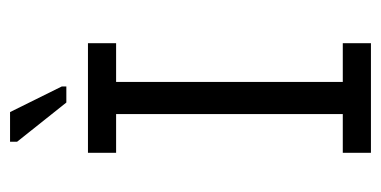

<svg xmlns="http://www.w3.org/2000/svg" viewBox="-208 -550 758 382"><g transform="rotate(-90 171.0 -359.0)"><path d="M135 -18V-545H199V-18ZM58 0V-56H276V0ZM58 -507V-563H276V-507ZM158 -606 80 -704V-718H139L190 -615V-606Z"/></g></svg>

Font: Darker Grotesque Medium
Style: Regular
Weight: 500
Designer: Gabriel Lam
Foundry: TypeRant
Version: Version 1.000;gftools[0.9.28]